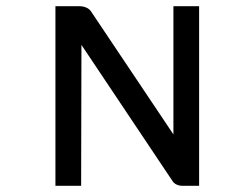

<svg xmlns="http://www.w3.org/2000/svg" viewBox="-20 -600 799 620"><path d="M536 -17C542 -6 555 0 569 0H623V-580H540V-166L274 -563C267 -574 252 -580 236 -580H159V0H242L243 -455Z"/></svg>

Font: Charger Monospace
Style: Regular
Weight: 400
Designer: Jasper
Foundry: Cannot Into Space Fonts
Version: Version 0.980